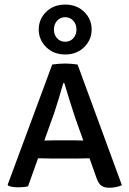

<svg xmlns="http://www.w3.org/2000/svg" viewBox="-20 -834 580 860"><path d="M206 -124Q200.5 -124 181.2 -124.5Q162 -125 150.5 -125L105.5 0.5Q88 5 63.5 5Q34.5 5 17.5 -2L14.5 -7L214 -545Q226 -547 243 -548.2Q260 -549.5 272.5 -549.5Q284 -549.5 299.8 -548.2Q315.5 -547 327.5 -545L526 -4.5Q514.5 1 498.8 4Q483 7 469.5 7Q449 7 435.2 -1.5Q421.5 -10 411.5 -39L381 -125Q371 -125 352.8 -124.5Q334.5 -124 328.5 -124ZM223 -328.5 178.5 -204.5Q189.5 -204.5 204.8 -205Q220 -205.5 225 -205.5H312Q317 -205.5 330 -205Q343 -204.5 353 -204.5L316.5 -307.5Q305.5 -339.5 291.8 -384Q278 -428.5 268 -462H263.5Q254.5 -430 243 -391.8Q231.5 -353.5 223 -328.5ZM153.5 -702Q153.5 -748 186.8 -780.8Q220 -813.5 272 -813.5Q324 -813.5 357.2 -780.8Q390.5 -748 390.5 -702Q390.5 -656 357.2 -623Q324 -590 272 -590Q220 -590 186.8 -623Q153.5 -656 153.5 -702ZM221.5 -702Q221.5 -678 235.8 -662.5Q250 -647 272 -647Q294 -647 308.2 -662.5Q322.5 -678 322.5 -702Q322.5 -725.5 308.2 -741.2Q294 -757 272 -757Q250 -757 235.8 -741.2Q221.5 -725.5 221.5 -702Z"/></svg>

Font: Signika Negative SC
Style: Regular
Weight: 400
Designer: Anna Giedryś
Foundry: Anna Giedryś
Version: Version 2.000; ttfautohint (v1.8.3) -l 8 -r 50 -G 200 -x 9 -